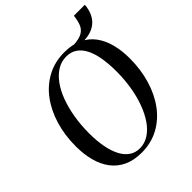

<svg xmlns="http://www.w3.org/2000/svg" viewBox="-238 -1011 1165 1165"><g transform="rotate(-45 344.0 -428.5)"><path d="M298 11.5Q230.5 11.5 182 -11.5Q133.5 -34.5 102.2 -76.5Q71 -118.5 56.2 -175Q41.5 -231.5 41.5 -299Q41.5 -394 66.2 -476.2Q91 -558.5 137.2 -620.5Q183.5 -682.5 249 -717.2Q314.5 -752 396 -752Q464 -752 512.5 -729Q561 -706 591.5 -664.5Q622 -623 636.5 -567Q651 -511 651 -445.5Q651 -350.5 626.8 -267.8Q602.5 -185 556.5 -122.2Q510.5 -59.5 445 -24Q379.5 11.5 298 11.5ZM308.5 -15Q349.5 -15 385 -37.5Q420.5 -60 448.5 -100.2Q476.5 -140.5 496.8 -195Q517 -249.5 527.5 -313.8Q538 -378 538 -447Q538 -509 529.5 -560Q521 -611 502.8 -648Q484.5 -685 455.5 -705.2Q426.5 -725.5 385.5 -725.5Q344.5 -725.5 309 -704Q273.5 -682.5 244.8 -643.2Q216 -604 196 -550.2Q176 -496.5 165.2 -432.2Q154.5 -368 154.5 -296.5Q154.5 -235 163.8 -183.8Q173 -132.5 192 -94.5Q211 -56.5 240 -35.8Q269 -15 308.5 -15ZM594 -867.5H688Q684.5 -824 667.8 -792.5Q651 -761 622.5 -742.5Q594 -724 555 -719Q516 -714 468 -723.5L466.5 -743Q517.5 -745.5 543.2 -760.8Q569 -776 579.2 -803Q589.5 -830 594 -867.5Z"/></g></svg>

Font: Merriweather 144pt
Style: Italic
Weight: 400
Italic angle: -7.8°
Version: Version 2.101